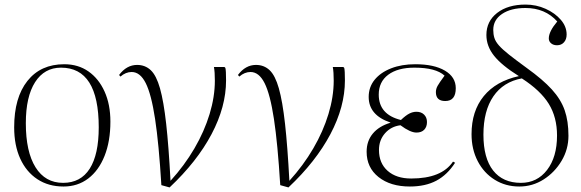

<svg xmlns="http://www.w3.org/2000/svg" viewBox="-20 -802 2544 840"><path d="M258 14Q192 14 143.5 -18Q95 -50 68.5 -108Q42 -166 42 -245Q42 -375 100 -448Q158 -521 261 -521Q322 -521 367 -489.5Q412 -458 437.5 -401.5Q463 -345 463 -270Q463 -184 437.5 -120Q412 -56 366 -21Q320 14 258 14ZM256 -2Q333 -2 372.5 -64Q412 -126 412 -245Q412 -506 247 -506Q174 -506 133.5 -442.5Q93 -379 93 -263Q93 -138 135.5 -70Q178 -2 256 -2Z M722 18 686 8Q675 -173 658.5 -281.5Q642 -390 617.5 -438.5Q593 -487 556 -487Q530 -487 507 -467L501 -474Q534 -518 580 -518Q615 -518 639.5 -495Q664 -472 680 -415.5Q696 -359 707 -260.5Q718 -162 726 -11Q787 -78 830.5 -152.5Q874 -227 897 -303Q920 -379 920 -449Q920 -468 919 -483Q918 -498 916 -509H962L966 -505Q969 -495 969 -450Q969 -335 905.5 -215Q842 -95 722 18Z M1242 18 1206 8Q1195 -173 1178.5 -281.5Q1162 -390 1137.5 -438.5Q1113 -487 1076 -487Q1050 -487 1027 -467L1021 -474Q1054 -518 1100 -518Q1135 -518 1159.5 -495Q1184 -472 1200 -415.5Q1216 -359 1227 -260.5Q1238 -162 1246 -11Q1307 -78 1350.5 -152.5Q1394 -227 1417 -303Q1440 -379 1440 -449Q1440 -468 1439 -483Q1438 -498 1436 -509H1482L1486 -505Q1489 -495 1489 -450Q1489 -335 1425.5 -215Q1362 -95 1242 18Z M1773 14Q1688 14 1636 -27.5Q1584 -69 1584 -138Q1584 -185 1611 -217.5Q1638 -250 1688 -265V-266Q1593 -298 1593 -378Q1593 -421 1619 -453Q1645 -485 1691 -503Q1737 -521 1797 -521Q1879 -521 1926.5 -493Q1974 -465 1974 -416Q1974 -360 1928 -360Q1887 -360 1887 -399Q1887 -413 1894.5 -426.5Q1902 -440 1925 -471Q1887 -506 1793 -506Q1720 -506 1678.5 -475Q1637 -444 1637 -388Q1637 -301 1734 -277Q1755 -297 1770.5 -305Q1786 -313 1802 -313Q1823 -313 1835.5 -300.5Q1848 -288 1848 -268Q1848 -247 1836 -234.5Q1824 -222 1802 -222Q1775 -222 1732 -254Q1691 -249 1664.5 -219Q1638 -189 1638 -146Q1638 -88 1676 -54.5Q1714 -21 1779 -21Q1912 -21 1962 -95L1971 -90Q1937 -37 1889 -11.5Q1841 14 1773 14Z M2252 14Q2192 14 2144.5 -15.5Q2097 -45 2070 -97Q2043 -149 2043 -215Q2043 -316 2096.5 -381.5Q2150 -447 2250 -469Q2175 -516 2141.5 -558Q2108 -600 2108 -649Q2108 -709 2155 -745.5Q2202 -782 2279 -782Q2326 -782 2367 -763.5Q2408 -745 2433.5 -715.5Q2459 -686 2459 -651Q2459 -630 2447.5 -617Q2436 -604 2417 -604Q2401 -604 2391 -612.5Q2381 -621 2381 -634Q2381 -664 2418 -708Q2365 -767 2279 -767Q2215 -767 2176.5 -741Q2138 -715 2138 -671Q2138 -652 2143 -636Q2148 -620 2163 -603Q2178 -586 2207 -563Q2236 -540 2284 -505Q2355 -454 2394.5 -410.5Q2434 -367 2450.5 -319.5Q2467 -272 2467 -208Q2467 -149 2437 -98.5Q2407 -48 2358.5 -17Q2310 14 2252 14ZM2259 -2Q2330 -2 2373.5 -58.5Q2417 -115 2417 -209Q2417 -289 2381 -347.5Q2345 -406 2263 -459Q2182 -444 2138.5 -380.5Q2095 -317 2095 -213Q2095 -110 2137.5 -56Q2180 -2 2259 -2Z"/></svg>

Font: Literata 72pt ExtraLight
Style: Regular
Weight: 200
Designer: Latin by Veronika Burian and Jose Scaglione. Greek by Irene Vlachou. Cyrillic by Vera Evstafieva.
Foundry: TypeTogether
Version: Version 3.002